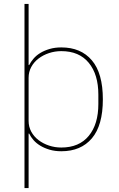

<svg xmlns="http://www.w3.org/2000/svg" viewBox="-20 -760 605 980"><path d="M105 -740H126V-428H129Q137 -444 151 -460.5Q165 -477 185.5 -489.5Q206 -502 233 -510Q260 -518 293 -518Q393 -518 449 -452Q505 -386 505 -253Q505 -120 449 -54Q393 12 293 12Q260 12 233 4Q206 -4 185.5 -16.5Q165 -29 151 -45Q137 -61 129 -78H126V200H105ZM293 -7Q384 -7 433 -66.5Q482 -126 482 -229V-277Q482 -380 433 -439.5Q384 -499 293 -499Q260 -499 230 -489Q200 -479 176.5 -461Q153 -443 139.5 -418Q126 -393 126 -363V-143Q126 -113 139.5 -88Q153 -63 176.5 -45Q200 -27 230 -17Q260 -7 293 -7Z"/></svg>

Font: IBM Plex Sans Hebrew Thin
Style: Regular
Weight: 100
Designer: Mike Abbink, Paul van der Laan, Pieter van Rosmalen, Yanek Iontef
Foundry: Bold Monday
Version: Version 1.2